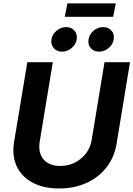

<svg xmlns="http://www.w3.org/2000/svg" viewBox="-20 -1091 780 1122"><path d="M325.7 10.3Q233.4 10.3 169.7 -24.2Q106 -58.6 77.6 -119.6Q49.3 -180.7 62 -259.8L139.6 -727.5H288.6L211.9 -262.7Q205.1 -219.7 217.5 -188Q230 -156.2 259.3 -138.7Q288.6 -121.1 331.5 -121.1Q378.9 -121.1 418 -141.1Q457 -161.1 482.9 -195.3Q508.8 -229.5 515.6 -272.5L590.8 -727.5H739.7L661.1 -250Q647.9 -170.9 601.8 -112.3Q555.7 -53.7 484.9 -21.7Q414.1 10.3 325.7 10.3ZM559.1 -789.1Q528.3 -789.1 510.3 -810.1Q492.2 -831.1 497.6 -860.8Q502 -891.1 527.1 -911.9Q552.2 -932.6 583 -932.6Q613.8 -932.6 631.6 -911.9Q649.4 -891.1 644.5 -860.8Q639.6 -831.1 614.5 -810.1Q589.4 -789.1 559.1 -789.1ZM342.3 -789.1Q312 -789.1 293.9 -810.1Q275.9 -831.1 280.8 -860.8Q285.6 -891.1 310.8 -911.9Q335.9 -932.6 366.2 -932.6Q397 -932.6 415 -911.9Q433.1 -891.1 428.2 -860.8Q423.3 -831.1 398.2 -810.1Q373 -789.1 342.3 -789.1ZM656.7 -1071.3 641.1 -992.7H358.4L374 -1071.3Z"/></svg>

Font: Inter 16pt
Style: Bold Italic
Weight: 700
Italic angle: -9.3988°
Version: Version 4.001;git-66647c0bb